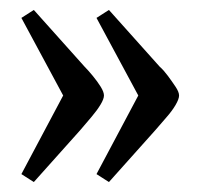

<svg xmlns="http://www.w3.org/2000/svg" viewBox="-20 -437 419 386"><path d="M48 -71 23 -87 107 -245 23 -401 48 -417 150 -303Q157 -296 166.5 -284.5Q176 -273 182.5 -262.5Q189 -252 189 -245Q189 -238 182 -226.5Q175 -215 164 -202Q153 -189 141 -175ZM199 -71 174 -87 258 -245 174 -401 199 -417 301 -303Q309 -296 317.5 -284.5Q326 -273 333 -262.5Q340 -252 340 -245Q340 -238 333 -226Q326 -214 314.5 -201Q303 -188 292 -175Z"/></svg>

Font: Faustina Light
Style: Regular
Weight: 400
Version: Version 1.200